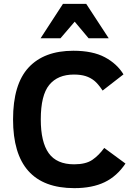

<svg xmlns="http://www.w3.org/2000/svg" viewBox="-20 -950 691 984"><path d="M623 -111.8Q579.6 -46.9 516.4 -16.4Q453.1 14.2 360.8 14.2Q46.9 14.2 46.9 -337.9Q46.9 -518.1 126.5 -604Q206.1 -689.9 356 -689.9Q455.1 -689.9 517.6 -656.5Q580.1 -623 612.8 -568.8L505.9 -485.8Q482.4 -521 462.9 -536.6Q443.4 -552.2 418.5 -560.1Q393.6 -567.9 358.9 -567.9Q275.9 -567.9 232.4 -514.9Q189 -461.9 189 -337.9Q189 -222.2 229.7 -165Q270.5 -107.9 359.9 -107.9Q419.9 -107.9 453.4 -130.9Q486.8 -153.8 514.2 -191.9ZM434.1 -753.9 362.8 -838.9 290 -753.9H188L302.7 -930.2H421.9L537.1 -753.9Z"/></svg>

Font: Clear Sans
Style: Bold
Weight: 700
Foundry: Intel Corporation
Version: Version 1.00